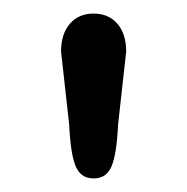

<svg xmlns="http://www.w3.org/2000/svg" viewBox="-20 -780 276 283"><path d="M166 -704 154 -596Q152 -553 144.5 -535Q137 -517 118 -517Q99 -517 91.5 -535Q84 -553 82 -596L70 -704Q70 -730 83 -745Q96 -760 118 -760Q140 -760 153 -745Q166 -730 166 -704Z"/></svg>

Font: Delius Unicase
Style: Regular
Weight: 400
Designer: Natalia Raices
Foundry: Natalia Raices
Version: Version 1.002